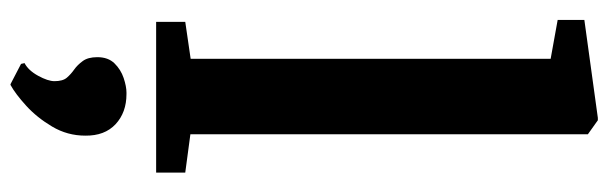

<svg xmlns="http://www.w3.org/2000/svg" viewBox="-406 -452 1129 356"><g transform="rotate(90 158.0 -274.5)"><path d="M89.5 -64V-731.5L17.5 -744.5V-794L199 -819H203.5L229.5 -800.5V-63.5L300.5 -54V0H21V-54ZM232 131.5Q232 164.5 215.2 192.8Q198.5 221 176.5 241Q154.5 261 138 270H136.5L99 250.5L97.5 244Q111 237 121 218.8Q131 200.5 131 188.5Q131 173 124.5 165.5Q118 158 109.5 152Q101 146 93.8 136.2Q86.5 126.5 86.5 109Q86.5 89 98 77.2Q109.5 65.5 125.2 60.2Q141 55 152 55H155Q189 55 210.8 75.2Q232.5 95.5 232 131.5Z"/></g></svg>

Font: Merriweather 36pt
Style: Bold
Weight: 700
Designer: Eben Sorkin
Foundry: Eben Sorkin
Version: Version 2.100